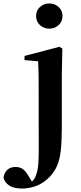

<svg xmlns="http://www.w3.org/2000/svg" viewBox="-115 -821 470 1112"><path d="M13 271Q-35 271 -61.5 253.5Q-88 236 -95 207Q-83 146 -24 146Q-1 146 16.5 158Q34 170 49 197L79 245V251H57V242Q69 232 78.5 221.5Q88 211 94 192Q105 164 107.5 119Q110 74 109.5 16.5Q109 -41 109 -106V-304Q109 -354 108.5 -392Q108 -430 106 -466L27 -473V-497L229 -550L246 -540L243 -388V-80Q243 -1 237 51.5Q231 104 215.5 139.5Q200 175 171 205Q134 242 93 256.5Q52 271 13 271ZM171 -655Q139 -655 116.5 -675.5Q94 -696 94 -729Q94 -760 116.5 -780.5Q139 -801 171 -801Q202 -801 224.5 -780.5Q247 -760 247 -729Q247 -696 224.5 -675.5Q202 -655 171 -655Z"/></svg>

Font: Noto Serif KR ExtraLight
Style: Bold
Weight: 700
Version: Version 2.002-H1;hotconv 1.1.0;makeotfexe 2.6.0